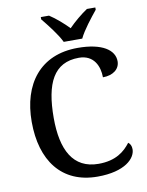

<svg xmlns="http://www.w3.org/2000/svg" viewBox="-100 -1002 829 1082"><g transform="rotate(-10 314.5 -460.5)"><path d="M313 -771H419C440 -816 491 -880 522 -918V-931H474C439 -908 395 -871 365 -840C335 -871 293 -908 257 -931H210V-918C241 -880 292 -816 313 -771ZM370 10C527 10 590 -56 590 -108C590 -127 583 -140 572 -148C538 -103 487 -60 388 -60C242 -60 183 -175 183 -358C183 -556 237 -668 381 -668C467 -668 496 -599 496 -536C554 -536 593 -566 593 -611C593 -675 525 -724 384 -724C169 -724 57 -574 57 -358C57 -137 164 10 370 10Z"/></g></svg>

Font: Noto Serif Malayalam Medium
Style: Regular
Weight: 500
Designer: Indian type Foundry, Jelle Bosma, Monotype Design Team
Foundry: Monotype Imaging Inc.
Version: Version 2.104